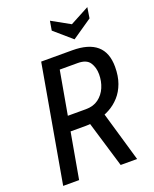

<svg xmlns="http://www.w3.org/2000/svg" viewBox="-163 -990 865 1081"><g transform="rotate(-20 269.0 -450.0)"><path d="M24 0 147 -700H333Q430.5 -700 479.2 -658Q528 -616 528 -530.5Q528 -475 512.5 -432.5Q497 -390 469.8 -359.8Q442.5 -329.5 408 -310.8Q373.5 -292 335.2 -283Q297 -274 259 -274H124L139 -362H292.5Q337 -362 367.5 -384.5Q398 -407 413.5 -443.2Q429 -479.5 429 -521.5Q429 -562.5 409.5 -592.2Q390 -622 337.5 -622H185.5L236 -657L119.5 0ZM368.5 0 281 -291 375 -316 467 0ZM366.5 -753.5 262.5 -843.5 272 -899.5 381.5 -838.5 496 -899.5 486 -835.5Z"/></g></svg>

Font: Cabin
Style: Italic
Weight: 400
Width: 4
Italic angle: -10°
Designer: Pablo Impallari
Foundry: Pablo Impallari. http://www.impallari.com Igino Marini. http://www.ikern.com
Version: Version 3.001